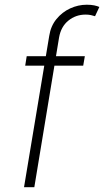

<svg xmlns="http://www.w3.org/2000/svg" viewBox="-20 -780 434 800"><path d="M333.5 -545.9 326.7 -506.3H85L91.3 -545.9ZM80.1 0 185.1 -630.4Q191.4 -671.4 215.1 -700.4Q238.8 -729.5 272.2 -744.9Q305.7 -760.3 341.3 -760.3Q359.9 -760.3 372.6 -757.6Q385.3 -754.9 394 -751L376 -712.4Q368.2 -714.8 359.1 -717Q350.1 -719.2 336.4 -719.2Q295.9 -719.2 264.9 -694.1Q233.9 -668.9 226.1 -623.5L123 0Z"/></svg>

Font: Inter Tight ExtraLight
Style: Italic
Weight: 250
Italic angle: -9.39999°
Designer: Rasmus Andersson
Foundry: rsms
Version: Version 3.004